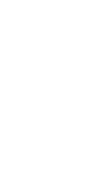

<svg xmlns="http://www.w3.org/2000/svg" viewBox="-20 -670 340 640"><path d="M100 -250Q100 -250 100 -250Q100 -250 100 -250Q100 -250 100 -250Q100 -250 100 -250Q100 -250 100 -250Q100 -250 100 -250Q100 -250 100 -250Q100 -250 100 -250Q100 -250 100 -250Q100 -250 100 -250Q100 -250 100 -250Q100 -250 100 -250ZM100 -50Q100 -50 100 -50Q100 -50 100 -50Q100 -50 100 -50Q100 -50 100 -50Q100 -50 100 -50Q100 -50 100 -50Q100 -50 100 -50Q100 -50 100 -50Q100 -50 100 -50Q100 -50 100 -50Q100 -50 100 -50Q100 -50 100 -50ZM200 -350Q200 -350 200 -350Q200 -350 200 -350Q200 -350 200 -350Q200 -350 200 -350Q200 -350 200 -350Q200 -350 200 -350Q200 -350 200 -350Q200 -350 200 -350Q200 -350 200 -350Q200 -350 200 -350Q200 -350 200 -350Q200 -350 200 -350ZM100 -150Q100 -150 100 -150Q100 -150 100 -150Q100 -150 100 -150Q100 -150 100 -150Q100 -150 100 -150Q100 -150 100 -150Q100 -150 100 -150Q100 -150 100 -150Q100 -150 100 -150Q100 -150 100 -150Q100 -150 100 -150Q100 -150 100 -150ZM100 -550Q100 -550 100 -550Q100 -550 100 -550Q100 -550 100 -550Q100 -550 100 -550Q100 -550 100 -550Q100 -550 100 -550Q100 -550 100 -550Q100 -550 100 -550Q100 -550 100 -550Q100 -550 100 -550Q100 -550 100 -550Q100 -550 100 -550ZM0 -650Q0 -650 0 -650Q0 -650 0 -650Q0 -650 0 -650Q0 -650 0 -650Q0 -650 0 -650Q0 -650 0 -650Q0 -650 0 -650Q0 -650 0 -650Q0 -650 0 -650Q0 -650 0 -650Q0 -650 0 -650Q0 -650 0 -650ZM200 -650Q200 -650 200 -650Q200 -650 200 -650Q200 -650 200 -650Q200 -650 200 -650Q200 -650 200 -650Q200 -650 200 -650Q200 -650 200 -650Q200 -650 200 -650Q200 -650 200 -650Q200 -650 200 -650Q200 -650 200 -650Q200 -650 200 -650Z"/></svg>

Font: TINY 5x3
Style: Regular
Weight: 400
Designer: Jack Halten Fahnestock
Foundry: Velvetyne Type Foundry
Version: Version 1.002